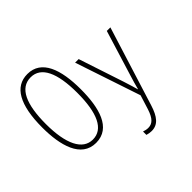

<svg xmlns="http://www.w3.org/2000/svg" viewBox="-224 -964 1447 1447"><g transform="rotate(-45 500.0 -240.5)"><path d="M251 10C411 10 455 -162 455 -358C455 -569 401 -724 251 -724C116 -724 45 -601 45 -358C45 -170 91 10 251 10ZM251 -25C142 -25 83 -146 83 -358C83 -569 136 -689 251 -689C362 -689 417 -571 417 -358C417 -141 362 -25 251 -25ZM610 243C677 243 715 196 744 103L942 -530H904L793 -169C780 -126 769 -91 760 -54H758C751 -80 743 -108 723 -170L604 -530H566L741 -7L706 105C681 184 650 208 608 208C592 208 576 204 561 199V235C578 240 593 243 610 243Z"/></g></svg>

Font: Noto Sans Mono ExtraCondensed ExtraLight
Style: Regular
Weight: 200
Width: 2
Designer: Monotype Design Team
Foundry: Monotype Imaging Inc.
Version: Version 2.014